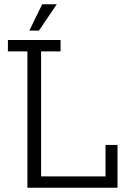

<svg xmlns="http://www.w3.org/2000/svg" viewBox="-20 -877 617 897"><path d="M108 0V-637H17V-690H263V-637H172V-53H473V-200H529V0ZM117 -734 177 -857H245L162 -734Z"/></svg>

Font: Mozilla Headline ExtraLight
Style: Regular
Weight: 200
Designer: Studio DRAMA
Foundry: Studio DRAMA
Version: Version 1.000